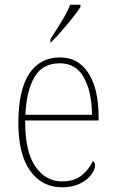

<svg xmlns="http://www.w3.org/2000/svg" viewBox="-20 -786 489 816"><path d="M244 10Q158 10 108 -60.5Q58 -131 58 -262Q58 -403 104 -472.5Q150 -542 235 -542Q313 -542 356 -475Q399 -408 399 -290V-274H87Q86 -144 129.5 -79.5Q173 -15 244 -15Q296 -15 327.5 -41Q359 -67 375 -102Q384 -96 384 -82Q384 -66 368 -44Q352 -22 320.5 -6Q289 10 244 10ZM371 -298Q370 -396 336.5 -456.5Q303 -517 234 -517Q160 -517 126 -457.5Q92 -398 88 -298ZM194 -619Q216 -653 240.5 -692.5Q265 -732 278 -766H322V-756Q311 -739 289 -711Q267 -683 242 -654.5Q217 -626 197 -606H194Z"/></svg>

Font: Noto Serif Hebrew SemiCondensed Thin
Style: Regular
Weight: 100
Width: 4
Designer: Monotype Design Team
Foundry: Monotype Imaging Inc.
Version: Version 2.004; ttfautohint (v1.8.4.7-5d5b)